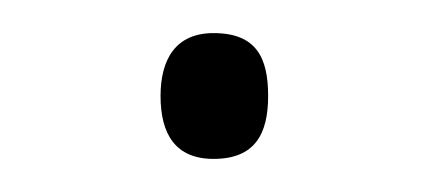

<svg xmlns="http://www.w3.org/2000/svg" viewBox="-20 -383 255 116"><path d="M77 -325C77 -302 86 -287 109 -287C134 -287 142 -302 142 -325C142 -348 135 -363 109 -363C86 -363 77 -347 77 -325Z"/></svg>

Font: Noto Sans Devanagari SemiCondensed ExtraLight
Style: Regular
Weight: 200
Width: 4
Designer: Jelle Bosma - Monotype Design Team
Foundry: Monotype Imaging Inc.
Version: Version 2.004